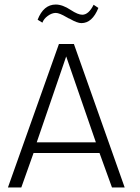

<svg xmlns="http://www.w3.org/2000/svg" viewBox="-20 -827 616 847"><path d="M240 -633H306L530 0H474L419 -152H128L74 0H15ZM272 -578 142 -199H403ZM414 -792Q387 -725 339 -725Q321 -725 288 -744Q287 -744 286 -745Q284 -746 283 -746Q281 -747 276 -750L274 -751Q242 -770 226 -770Q209 -770 191 -757Q173 -744 167 -727L146 -740Q172 -807 226 -807Q256 -807 292 -783Q324 -762 343 -762Q371 -762 393 -806Z"/></svg>

Font: Tajawal Light
Style: Regular
Weight: 300
Designer: Boutros Fonts
Foundry: Created by Boutros International 2017
Version: Version 1.700